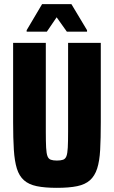

<svg xmlns="http://www.w3.org/2000/svg" viewBox="-20 -894 547 922"><path d="M253 8Q195 8 156.5 0Q118 -8 95 -28.5Q72 -49 61 -84.5Q50 -120 46.5 -174.5Q43 -229 43 -307V-688H200V-262Q200 -213 201.5 -185Q203 -157 208 -144Q213 -131 224 -127Q235 -123 253 -123Q272 -123 283 -127Q294 -131 299 -144Q304 -157 305.5 -185Q307 -213 307 -262V-688H464V-307Q464 -229 461 -174.5Q458 -120 446.5 -84.5Q435 -49 412 -28.5Q389 -8 350.5 0Q312 8 253 8ZM108 -742V-749L182 -874H323L398 -749V-742H301L252 -811L205 -742Z"/></svg>

Font: Saira Condensed ExtraBold
Style: Regular
Weight: 800
Width: 3
Designer: Hector Gatti with collaboration of the Omnibus-Type team
Foundry: Omnibus-Type
Version: Version 1.101